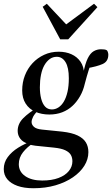

<svg xmlns="http://www.w3.org/2000/svg" viewBox="-63 -753 596 1021"><path d="M115 248Q65 248 30 235.5Q-5 223 -24 200.5Q-43 178 -43 146Q-43 111 -22 82.5Q-1 54 33.5 32.5Q68 11 108 -3L118 5Q82 28 59.5 56.5Q37 85 37 120Q37 160 71 183.5Q105 207 161 207Q212 207 248 193.5Q284 180 303 156.5Q322 133 322 105Q322 85 313.5 70.5Q305 56 284 46Q263 36 224 32L126 22Q117 21 108 19Q99 17 90 15V13Q60 4 45.5 -14.5Q31 -33 31 -57Q31 -95 61 -125Q91 -155 141 -184V-190L149 -176Q121 -148 113 -132Q105 -116 105 -104Q105 -90 117.5 -78.5Q130 -67 160 -64L268 -53Q320 -47 350 -32.5Q380 -18 393.5 4Q407 26 407 56Q407 94 385.5 128.5Q364 163 324.5 190Q285 217 232 232.5Q179 248 115 248ZM199 -144Q158 -144 125 -158.5Q92 -173 73.5 -202Q55 -231 55 -272Q55 -315 69.5 -352Q84 -389 110 -417Q136 -445 171.5 -461.5Q207 -478 249 -478Q287 -478 317 -464.5Q347 -451 365 -425Q383 -399 384 -361L380 -364Q390 -415 403.5 -442.5Q417 -470 435 -480.5Q453 -491 474 -491Q484 -491 492 -490Q500 -489 506 -485Q509 -481 511 -474.5Q513 -468 513 -462Q513 -426 482.5 -412.5Q452 -399 398 -390L419 -411Q415 -400 409.5 -383Q404 -366 398.5 -346.5Q393 -327 388 -308Q380 -272 363 -242Q346 -212 322.5 -190Q299 -168 268 -156Q237 -144 199 -144ZM213 -171Q231 -171 247.5 -181.5Q264 -192 276.5 -213Q289 -234 296 -265Q303 -296 303 -337Q303 -394 285.5 -422.5Q268 -451 239 -451Q218 -451 201.5 -439Q185 -427 173 -406Q161 -385 155 -355Q149 -325 149 -289Q149 -255 156 -228Q163 -201 177 -186Q191 -171 213 -171ZM186 -733 309 -602H260L437 -733L455 -715L300 -544H257L164 -717Z"/></svg>

Font: Source Serif 4 48pt SemiBold
Style: Italic
Weight: 600
Italic angle: -12°
Designer: Frank Grießhammer
Foundry: Adobe Systems Incorporated
Version: Version 4.004;hotconv 1.0.116;makeotfexe 2.5.65601